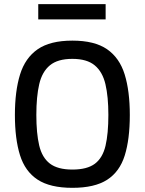

<svg xmlns="http://www.w3.org/2000/svg" viewBox="-20 -894 697 925"><path d="M328.6 10.9Q221.2 10.9 161 -28.7Q100.8 -68.2 76.3 -146.5Q51.8 -224.7 51.8 -340.1Q51.8 -454.7 76.5 -534.8Q101.2 -614.8 161.4 -656.6Q221.6 -698.3 328.6 -698.3Q435.6 -698.3 495.8 -656.8Q556 -615.2 580.7 -535.2Q605.4 -455.1 605.4 -340.1Q605.4 -222.9 580.9 -144.8Q556.4 -66.7 496.2 -27.9Q436 10.9 328.6 10.9ZM328.6 -77.1Q399.9 -77.1 437.3 -105.3Q474.7 -133.5 488.4 -191.9Q502.1 -250.2 502.1 -340.1Q502.1 -428.4 488 -488.2Q473.9 -548.1 436.3 -579.2Q398.8 -610.4 328.6 -610.4Q258.1 -610.4 220.5 -579.4Q182.9 -548.4 169 -488.6Q155.1 -428.8 155.1 -340.1Q155.1 -252 168.8 -193.5Q182.6 -135 220.1 -106.1Q257.7 -77.1 328.6 -77.1ZM164.3 -800.6V-874H488.9V-800.6Z"/></svg>

Font: TitilliumWeb ExtraLight
Style: Regular
Weight: 400
Designer: Mohamed Gaber, Accademia di Belle Arti di Urbino and others
Foundry: Kief Type Foundry, Accademia di Belle Arti di Urbino and others
Version: Version 3.000; ttfautohint (v1.8.2)